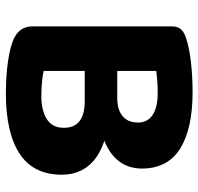

<svg xmlns="http://www.w3.org/2000/svg" viewBox="-31 -631 677 655"><g transform="rotate(90 307.5 -303.5)"><path d="M555 -449Q555 -404 530.5 -371.5Q506 -339 460 -321Q518 -302 547 -265Q576 -228 576 -176Q576 -79 504.5 -32Q433 15 298 15Q280 15 257.5 14Q235 13 211.5 10.5Q188 8 164.5 3.5Q141 -1 122 -8Q70 -27 70 -76V-552Q70 -572 80.5 -583Q91 -594 111 -600Q144 -611 193 -616.5Q242 -622 294 -622Q419 -622 487 -579.5Q555 -537 555 -449ZM416 -183Q416 -254 325 -254H222V-114Q238 -110 262 -108Q286 -106 308 -106Q356 -106 386 -124.5Q416 -143 416 -183ZM222 -365H315Q354 -365 376 -383Q398 -401 398 -436Q398 -468 372.5 -485.5Q347 -503 296 -503Q277 -503 256 -501.5Q235 -500 222 -498Z"/></g></svg>

Font: Baloo Paaji 2
Style: Bold
Weight: 700
Designer: Shuchita Grover, Noopur Datye and Ek Type
Foundry: Ek Type
Version: Version 1.640;hotconv 1.0.111;makeotfexe 2.5.65597; ttfautoh